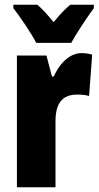

<svg xmlns="http://www.w3.org/2000/svg" viewBox="-20 -786 415 806"><path d="M132 -606H279C300 -645 346 -714 374 -752V-766H275C255 -750 232 -726 205 -693C179 -725 157 -749 137 -766H36V-752C62 -719 115 -641 132 -606ZM322 -563C267 -563 225 -510 206 -465H198L175 -553H51V0H213V-278C213 -350 240 -389 304 -389C325 -389 341 -387 354 -383L367 -557C347 -562 335 -563 322 -563Z"/></svg>

Font: Noto Sans Oriya ExtCond Blk
Style: Regular
Weight: 900
Width: 2
Designer: Amélie Bonet and Sol Matas
Foundry: Google LLC
Version: Version 2.006